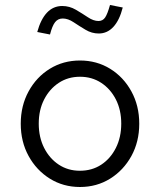

<svg xmlns="http://www.w3.org/2000/svg" viewBox="-20 -738 640 768"><path d="M300 10Q233 10 179.4 -23.4Q125.8 -56.8 94.4 -114Q63 -171.2 63 -243.1Q63 -315 94.4 -372.5Q125.8 -430 179.4 -463Q233 -496 299.9 -496Q366.9 -496 420.4 -463Q474 -430 505.5 -372.5Q537 -315 537 -243.1Q537 -171.2 505.6 -114Q474.1 -56.8 420.6 -23.4Q367 10 300 10ZM299.5 -55Q348 -55 385 -79.3Q422 -103.6 443.5 -146.3Q465 -189 465 -243.5Q465 -298 443.5 -340.2Q421.9 -382.4 384.8 -406.7Q347.7 -431 300 -431Q252 -431 215 -406.5Q178 -382 156.5 -340Q135 -298 135 -243.5Q135 -189 156.5 -146.5Q178 -104 215 -79.5Q252 -55 299.5 -55ZM180 -600 129 -610Q143 -661 168 -687.5Q193 -714 229 -714Q258 -714 283.5 -699Q309 -684 331.5 -669Q354 -654 374 -654Q391 -654 400.5 -668Q410 -682 420 -718L471 -708Q458 -657 433.5 -630.5Q409 -604 375 -604Q347 -604 322 -619Q297 -634 274.5 -649Q252 -664 231 -664Q212 -664 200.5 -649.5Q189 -635 180 -600Z"/></svg>

Font: Red Hat Mono
Style: Regular
Weight: 300
Monospace: yes
Designer: Pentagram, MCKL
Foundry: Pentagram, MCKL
Version: Version 1.023